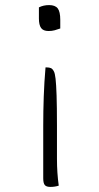

<svg xmlns="http://www.w3.org/2000/svg" viewBox="-20 -565 390 755"><path d="M133 -536Q151 -545 173 -545Q197 -545 207 -532Q217 -519 217 -487V-453Q206 -449 195 -446Q184 -443 171 -443Q150 -443 141.5 -455Q133 -467 133 -492ZM159 -300H163Q174 -300 180.5 -297Q187 -294 192 -284Q196 -277 198.5 -255.5Q201 -234 202.5 -190Q204 -146 204 -71V60Q204 115 211 165Q196 170 178 170Q162 170 156 162.5Q150 155 150 136V-70Q150 -128 152 -185Q154 -242 159 -300Z"/></svg>

Font: Recursive Sn Csl St Lt
Style: Regular
Weight: 300
Version: Version 1.079;hotconv 1.0.112;makeotfexe 2.5.65598; ttfautoh